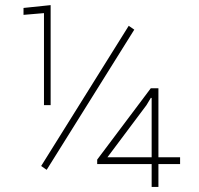

<svg xmlns="http://www.w3.org/2000/svg" viewBox="-20 -741 789 761"><path d="M154.3 -324.2V-689L73.2 -682.1V-709.5L180.7 -720.7V-324.2ZM165 -67.9 143.1 -83 490.2 -638.7 512.2 -623.5ZM581.1 0V-90.8H365.2V-108.4L577.6 -391.1H607.9V-117.7H693.8V-90.8H607.9V0ZM405.8 -117.7H581.1V-352.5L578.1 -353.5L560.5 -324.2Z"/></svg>

Font: Roboto Slab LO Thin
Style: Regular
Weight: 250
Designer: Google
Version: Version 2.00;September 28, 2018;FontCreator 11.5.0.2427 64-b